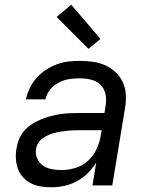

<svg xmlns="http://www.w3.org/2000/svg" viewBox="-20 -786 640 814"><path d="M199 8H198Q176 8 153.5 4.5Q131 1 112 -8.5Q93 -18 78.5 -33.5Q64 -49 56.5 -69Q49 -89 47.5 -111.5Q46 -134 50 -157Q53 -177 61 -196.5Q69 -216 83.5 -232.5Q98 -249 116.5 -260.5Q135 -272 154.5 -280Q174 -288 194.5 -293.5Q215 -299 235 -302Q255 -305 275.5 -306Q296 -307 316 -307H423L428 -339Q432 -364 427 -387.5Q422 -411 405.5 -427Q389 -443 365.5 -448.5Q342 -454 317 -454Q295 -454 272.5 -450.5Q250 -447 229 -436Q208 -425 192.5 -406Q177 -387 173 -365H90Q95 -389 106 -412Q117 -435 134.5 -455Q152 -475 174 -489.5Q196 -504 220 -513Q244 -522 268.5 -525Q293 -528 317 -528Q346 -528 374 -524Q402 -520 426.5 -509Q451 -498 470.5 -479.5Q490 -461 501 -436.5Q512 -412 513.5 -384Q515 -356 510 -327L456 0H372L388 -97Q373 -73 352 -52Q331 -31 305.5 -17.5Q280 -4 252.5 2Q225 8 199 8ZM241 -65Q270 -65 299.5 -74Q329 -83 352.5 -104Q376 -125 389 -153Q402 -181 407 -210L411 -234H316Q303 -234 290 -233.5Q277 -233 264 -231.5Q251 -230 237.5 -228Q224 -226 211 -222.5Q198 -219 185.5 -213.5Q173 -208 161.5 -200Q150 -192 142.5 -180Q135 -168 133 -155Q129 -134 137.5 -114.5Q146 -95 162 -84Q178 -73 199 -69Q220 -65 241 -65ZM355 -579 220 -714 282 -766 406 -621Z"/></svg>

Font: Iosevka SS04 Extended Oblique
Style: Regular
Weight: 400
Width: 7
Italic angle: -9°
Monospace: yes
Designer: Belleve Invis
Foundry: Belleve Invis
Version: Version 19.0.0; ttfautohint (v1.8.4)